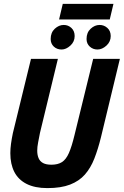

<svg xmlns="http://www.w3.org/2000/svg" viewBox="-20 -950 635 985"><path d="M223 15Q159 15 116.5 -6.5Q74 -28 53.5 -68Q33 -108 33 -164Q33 -187 36.5 -212.5Q40 -238 46 -267L139 -648H277L185 -268Q180 -242 175.5 -219Q171 -196 171 -177Q171 -155 178 -138.5Q185 -122 201 -113.5Q217 -105 244 -105Q277 -105 298 -118.5Q319 -132 333.5 -165Q348 -198 362 -256L458 -648H595L498 -246Q483 -185 464 -136.5Q445 -88 415.5 -54.5Q386 -21 339.5 -3Q293 15 223 15ZM296 -696Q272 -696 256 -711Q240 -726 240 -750Q240 -783 261 -802.5Q282 -822 307 -822Q330 -822 346.5 -806.5Q363 -791 363 -765Q363 -736 341 -716Q319 -696 296 -696ZM480 -696Q457 -696 440.5 -711Q424 -726 424 -750Q424 -783 445 -802.5Q466 -822 491 -822Q514 -822 531 -806.5Q548 -791 548 -765Q548 -736 526 -716Q504 -696 480 -696ZM283 -850 302 -930H562L543 -850Z"/></svg>

Font: Ubuntu Sans Mono
Style: Italic
Weight: 400
Italic angle: -13.5°
Monospace: yes
Designer: Dalton Maag Ltd
Foundry: Dalton Maag Ltd
Version: Version 1.006